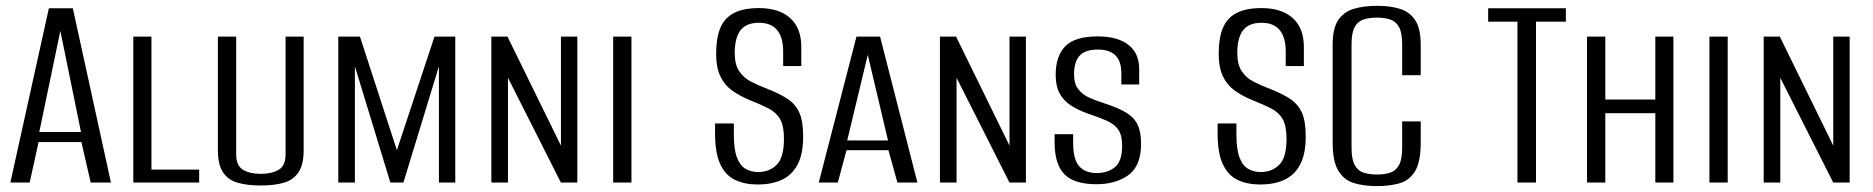

<svg xmlns="http://www.w3.org/2000/svg" viewBox="-20 -619 6352 651"><path d="M15.1 0 145.7 -591H226.9L356.2 0H287.5L256 -137.3H110.8L80.6 0ZM113.2 -171.5H254.6L184.6 -514.4Z M432 0V-495H493.5V-44H655.3V0Z M864 10Q819.5 10 786.7 0.8Q753.9 -8.4 736.3 -34.5Q718.8 -60.5 718.8 -109.4V-495H780.8V-95.6Q780.8 -57.5 803.9 -43.5Q827.1 -29.5 864 -29.5Q900.9 -29.5 924.6 -43.1Q948.3 -56.8 948.3 -95.6V-495H1009.6V-109.7Q1009.6 -60.8 992.1 -34.8Q974.5 -8.7 942.2 0.6Q909.9 10 864 10Z M1127 0V-495H1200.4L1325.7 -109.8L1453.2 -495H1523.7V0H1468.2V-394.1L1347.8 0H1303.6L1183.3 -394.1V0Z M1646 0V-495H1700.6L1881.9 -125.3V-495H1937.5V0H1881.8L1702.3 -355.3V0Z M2059 0V-495H2121V0Z M2549.6 6.6Q2504.9 6.6 2472.3 -9Q2439.7 -24.6 2422.1 -62.3Q2404.5 -100.1 2404.5 -166.9V-200.3Q2420.2 -200.3 2436.4 -200.3Q2452.6 -200.3 2468.2 -200.3V-162.8Q2468.2 -113 2478.6 -85.3Q2488.9 -57.6 2507.7 -46.7Q2526.4 -35.7 2550.5 -35.7Q2588.5 -35.7 2613.3 -60.1Q2638.1 -84.5 2638.1 -148.4Q2638.1 -192.5 2624.9 -215.4Q2611.7 -238.2 2585 -251.8Q2558.3 -265.3 2519 -280.9Q2487 -294.3 2461.7 -312.5Q2436.5 -330.7 2422.3 -360.6Q2408.1 -390.5 2408.1 -437Q2408.1 -489.3 2422.1 -523.6Q2436.1 -557.9 2468.3 -574.7Q2500.4 -591.6 2553.3 -591.6Q2622 -591.6 2659.4 -557.5Q2696.9 -523.4 2696.9 -460.4V-395.1Q2681.8 -395.1 2666.5 -395.1Q2651.2 -395.1 2635.4 -395.1V-444.6Q2635.4 -492.7 2614.8 -517.2Q2594.1 -541.8 2553.9 -541.8Q2510.3 -541.8 2490.8 -516.4Q2471.2 -491 2471.2 -439.1Q2471.2 -400.1 2486.3 -377.7Q2501.4 -355.2 2525.4 -342.7Q2549.3 -330.2 2576 -320.1Q2621.5 -302.7 2649.3 -284.4Q2677.2 -266.2 2690.2 -237.2Q2703.2 -208.2 2703.2 -156Q2703.2 -95.5 2683.7 -59.9Q2664.3 -24.3 2629.8 -8.9Q2595.4 6.6 2549.6 6.6Z M2756.1 0 2884 -495H2964L3090.6 0H3022.8L2992.3 -109.8H2850.2L2820.7 0ZM2852.6 -142.8H2990.9L2922.3 -433.1Z M3167 0V-495H3221.6L3402.9 -125.3V-495H3458.5V0H3402.8L3223.3 -355.3V0Z M3697.5 5.6Q3622.3 5.6 3589 -28.3Q3555.8 -62.3 3555.8 -135.5V-164H3618.7V-133Q3618.7 -79.3 3638.8 -55.8Q3659 -32.3 3699.2 -32.3Q3735.8 -32.3 3760.3 -52.3Q3784.7 -72.2 3784.7 -124.4Q3784.7 -161.4 3771.2 -180.2Q3757.6 -198.9 3731.7 -210.1Q3705.9 -221.3 3667.6 -234.2Q3636.9 -245.3 3612 -260.9Q3587 -276.5 3573.2 -301.5Q3559.4 -326.5 3559.4 -365Q3559.4 -429.1 3592.1 -462.3Q3624.8 -495.6 3702 -495.6Q3769.4 -495.6 3806 -467Q3842.6 -438.4 3842.6 -384.7V-332.5H3782V-371.6Q3782 -411.3 3762.1 -431.1Q3742.1 -451 3702.6 -451Q3660 -451 3640.8 -430.4Q3621.7 -409.9 3621.7 -367.1Q3621.7 -334.6 3636.2 -316.2Q3650.8 -297.7 3674.1 -287.5Q3697.5 -277.2 3723.2 -269.1Q3769.9 -254.1 3797.3 -237.8Q3824.6 -221.6 3836.7 -197Q3848.9 -172.5 3848.9 -132Q3848.9 -56.2 3806.1 -25.3Q3763.2 5.6 3697.5 5.6Z M4253.6 6.6Q4208.9 6.6 4176.3 -9Q4143.7 -24.6 4126.1 -62.3Q4108.5 -100.1 4108.5 -166.9V-200.3Q4124.2 -200.3 4140.4 -200.3Q4156.6 -200.3 4172.2 -200.3V-162.8Q4172.2 -113 4182.6 -85.3Q4192.9 -57.6 4211.7 -46.7Q4230.4 -35.7 4254.5 -35.7Q4292.5 -35.7 4317.3 -60.1Q4342.1 -84.5 4342.1 -148.4Q4342.1 -192.5 4328.9 -215.4Q4315.7 -238.2 4289 -251.8Q4262.3 -265.3 4223 -280.9Q4191 -294.3 4165.7 -312.5Q4140.5 -330.7 4126.3 -360.6Q4112.1 -390.5 4112.1 -437Q4112.1 -489.3 4126.1 -523.6Q4140.1 -557.9 4172.3 -574.7Q4204.4 -591.6 4257.3 -591.6Q4326 -591.6 4363.4 -557.5Q4400.9 -523.4 4400.9 -460.4V-395.1Q4385.8 -395.1 4370.5 -395.1Q4355.2 -395.1 4339.4 -395.1V-444.6Q4339.4 -492.7 4318.8 -517.2Q4298.1 -541.8 4257.9 -541.8Q4214.3 -541.8 4194.8 -516.4Q4175.2 -491 4175.2 -439.1Q4175.2 -400.1 4190.3 -377.7Q4205.4 -355.2 4229.4 -342.7Q4253.3 -330.2 4280 -320.1Q4325.5 -302.7 4353.3 -284.4Q4381.2 -266.2 4394.2 -237.2Q4407.2 -208.2 4407.2 -156Q4407.2 -95.5 4387.7 -59.9Q4368.3 -24.3 4333.8 -8.9Q4299.4 6.6 4253.6 6.6Z M4647.7 12Q4604.4 12 4570.9 1.8Q4537.3 -8.3 4517.9 -39.8Q4498.5 -71.2 4498.5 -135.3V-467.8Q4498.5 -523.5 4517.9 -551.6Q4537.3 -579.7 4571.6 -589.5Q4605.8 -599.3 4649.1 -599.3Q4693.5 -599.3 4726.4 -589.1Q4759.3 -579 4778.2 -550.9Q4797.1 -522.8 4797.1 -467.8V-364H4734.2V-468.7Q4734.2 -508.5 4723.3 -527.8Q4712.4 -547.1 4692.9 -553.2Q4673.4 -559.3 4648.4 -559.3Q4623.5 -559.3 4604 -553.2Q4584.4 -547.1 4573.5 -527.8Q4562.6 -508.5 4562.6 -468.7V-117.8Q4562.6 -78.3 4573.5 -58.9Q4584.4 -39.4 4604 -33.4Q4623.5 -27.3 4648.4 -27.3Q4674.1 -27.3 4693.2 -33.4Q4712.4 -39.4 4723.3 -58.9Q4734.2 -78.3 4734.2 -117.8V-207.4H4797.1V-135.5Q4797.1 -70.5 4778.2 -39Q4759.3 -7.6 4726 2.2Q4692.7 12 4647.7 12Z M5125.1 0V-545.5H5025.8V-591H5289.3V-545.5H5188V0Z M5361 0V-495H5423V-281.5H5592.6V-495H5653.9V0H5592.6V-235.2H5423V0Z M5776 0V-495H5838V0Z M5960 0V-495H6014.6L6195.9 -125.3V-495H6251.5V0H6195.8L6016.3 -355.3V0Z"/></svg>

Font: Alumni Sans SC Thin
Style: Regular
Weight: 100
Designer: Robert E. Leuschke
Foundry: Robert E. Leuschke
Version: Version 1.018